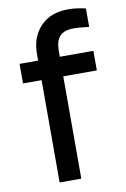

<svg xmlns="http://www.w3.org/2000/svg" viewBox="-87 -817 572 869"><g transform="rotate(-10 199.5 -382.5)"><path d="M289.1 -765.1Q326.2 -765.1 369.1 -754.9V-669.9Q327.1 -675.8 298.8 -675.8Q255.4 -675.8 235.1 -654.8Q214.8 -633.8 214.8 -585V-560.1H369.1V-470.2H214.8V0H115.2V-470.2H29.8V-560.1H115.2V-591.8Q115.2 -667.5 161.1 -716.3Q207 -765.1 289.1 -765.1Z"/></g></svg>

Font: TASA Explorer Medium
Style: Regular
Weight: 500
Designer: Weizhong Zhang
Foundry: Local Remote
Version: Version 1.000;Glyphs 3.1.2 (3151)